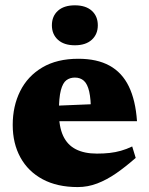

<svg xmlns="http://www.w3.org/2000/svg" viewBox="-20 -706 576 740"><path d="M282 -479.5Q354 -479.5 402.2 -453Q450.5 -426.5 476.5 -373Q502.5 -319.5 508 -239H157.5V-297L399.5 -307L330.5 -274Q330.5 -324 323.8 -353.2Q317 -382.5 303.2 -394.8Q289.5 -407 268.5 -407Q249.5 -407 235.8 -396.8Q222 -386.5 214.5 -358Q207 -329.5 207 -274.5Q207 -218 223.2 -182.8Q239.5 -147.5 272.2 -130.8Q305 -114 353.5 -114Q380 -114 402.5 -116.5Q425 -119 446.2 -125Q467.5 -131 489.5 -141.5L503 -97.5Q464.5 -63.5 428 -38.2Q391.5 -13 355 1Q318.5 15 279.5 15Q200.5 15 144.5 -15Q88.5 -45 58.8 -99Q29 -153 29 -224.5Q29 -297 57.8 -354.8Q86.5 -412.5 143 -446Q199.5 -479.5 282 -479.5ZM268.5 -531.5Q226.5 -531.5 203.2 -552.8Q180 -574 180 -608.5Q180 -643.5 203.2 -664.5Q226.5 -685.5 268.5 -685.5Q310.5 -685.5 333.8 -664.5Q357 -643.5 357 -608.5Q357 -574 333.8 -552.8Q310.5 -531.5 268.5 -531.5Z"/></svg>

Font: Newsreader ExtraBold
Style: Regular
Weight: 800
Designer: Hugues Gentile
Foundry: Production Type
Version: Version 1.003